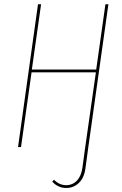

<svg xmlns="http://www.w3.org/2000/svg" viewBox="-20 -701 580 915"><path d="M482.4 -680.7H496.6L400.9 0L387.2 101.1Q381.3 146 356.2 170.4Q331.1 194.8 295.9 194.8Q256.3 194.8 229 164.6L237.3 155.8Q263.2 181.6 295.9 181.6Q325.2 181.6 345.9 160.6Q366.7 139.6 372.6 99.1L386.2 0L437 -356.4H130.4L80.1 0H65.9L161.1 -680.7H175.8L131.8 -369.6H438.5Z"/></svg>

Font: Fira Sans Compressed Hair
Style: Italic
Weight: 100
Width: 3
Italic angle: -8°
Designer: Carrois Corporate & Edenspiekermann AG
Foundry: Carrois Corporate GbR & Edenspiekermann AG
Version: Version 4.203;PS 004.203;hotconv 1.0.88;makeotf.lib2.5.64775